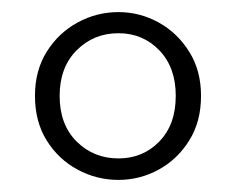

<svg xmlns="http://www.w3.org/2000/svg" viewBox="-20 -773 391 319"><path d="M176.8 -509.8Q217.3 -509.8 244.6 -537.8Q272 -565.9 272 -613.8Q272 -661.1 244.6 -689.5Q217.3 -717.8 176.8 -717.8Q135.7 -717.8 107.4 -689.5Q79.1 -661.1 79.1 -613.8Q79.1 -565.9 107.4 -537.8Q135.7 -509.8 176.8 -509.8ZM176.8 -474.1Q140.6 -474.1 108.9 -491.2Q77.1 -508.3 57.6 -539.6Q38.1 -570.8 38.1 -613.8Q38.1 -655.8 57.6 -687Q77.1 -718.3 108.9 -735.6Q140.6 -752.9 176.8 -752.9Q212.4 -752.9 243.7 -735.6Q274.9 -718.3 294.4 -687Q314 -655.8 314 -613.8Q314 -570.8 294.4 -539.6Q274.9 -508.3 243.7 -491.2Q212.4 -474.1 176.8 -474.1Z"/></svg>

Font: Source Han Serif TW SemiBold
Style: Regular
Weight: 600
Designer: Ryoko NISHIZUKA Ë•øÂ°öÊ∂ºÂ≠ê (kana & ideographs); Frank Grie√ühammer (Latin, Greek & Cyrillic); Wenlong ZHANG Âº†ÊñáÈæô 
Foundry: Adobe
Version: Version 2.003;hotconv 1.1.1;makeotfexe 2.6.0